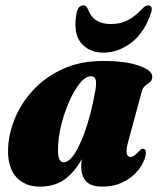

<svg xmlns="http://www.w3.org/2000/svg" viewBox="-20 -685 591 715"><path d="M458 -160Q449 -127 452 -113.8Q455 -100.5 466 -100.5Q479 -100.5 499.5 -124Q506.5 -131 511 -131Q531.5 -131 518 -91.5Q500.5 -46.5 458.2 -18.2Q416 10 361 10Q318.5 10 300.5 -10Q282.5 -30 282.5 -64.5Q282.5 -76.5 284.5 -92.5Q255 -40 218 -15Q181 10 129 10Q74 10 42 -24Q10 -58 10 -122Q10 -179.5 33.2 -238.5Q56.5 -297.5 101.5 -347.2Q146.5 -397 212.5 -427.5Q278.5 -458 364 -458Q450.5 -458 500 -439.5Q549.5 -421 547 -398Q546 -385 538 -379Q530 -373 521 -366Q512 -359 507.5 -342.5ZM196 -127.5Q196 -100.5 202 -90.5Q208 -80.5 216.5 -80.5Q238 -80.5 260.2 -116.5Q282.5 -152.5 302 -212.2Q321.5 -272 334 -342.5Q339.5 -369.5 337 -385.2Q334.5 -401 319 -401Q298 -401 276.5 -374Q255 -347 236.5 -304.5Q218 -262 207 -215Q196 -168 196 -127.5ZM393 -595.5Q428 -595.5 455 -609.2Q482 -623 507.5 -650Q520.5 -665 532 -665Q541.5 -665 544.2 -657Q547 -649 542 -635.5Q517 -562 468.2 -525.5Q419.5 -489 365 -489Q311.5 -489 281.5 -525.5Q251.5 -562 265 -635.5Q270.5 -665 291 -665Q302 -665 307.5 -650Q319 -621 340 -608.2Q361 -595.5 393 -595.5Z"/></svg>

Font: Fraunces 144pt S050 Black
Style: Italic
Weight: 900
Italic angle: -16°
Version: Version 1.000; ttfautohint (v1.8.3)